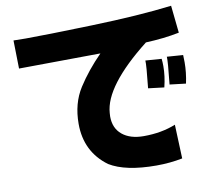

<svg xmlns="http://www.w3.org/2000/svg" viewBox="-85 -844 1074 986"><g transform="rotate(-10 451.5 -350.5)"><path d="M690 -494 774 -488Q776 -469 776 -450Q776 -397 762 -341L679 -351Q692 -471 690 -494ZM802 -494 886 -488Q887 -469 887 -450Q887 -397 875 -341L791 -351Q804 -471 802 -494ZM653 47Q492 47 409 -4Q296 -87 296 -233Q296 -340 346 -418Q396 -496 469 -570Q317 -568 44 -566L41 -713Q66 -712 105 -712Q203 -712 451 -719.5Q699 -727 869 -748L884 -605Q805 -589 709 -585Q472 -399 463 -260L462 -242Q462 -181 503 -147Q544 -113 615 -113Q708 -113 782 -143L789 34Q724 47 653 47Z"/></g></svg>

Font: KN Bobohei
Style: Bold
Weight: 700
Designer: Kingnam Type Foundry
Version: Version 1.710;March 18, 2023